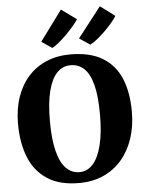

<svg xmlns="http://www.w3.org/2000/svg" viewBox="-65 -1074 867 1137"><g transform="rotate(-5 368.0 -505.5)"><path d="M363 11Q245.5 12 171.5 -36Q97.5 -84 63 -170Q28.5 -256 28.5 -370Q28.5 -457.5 52.8 -528Q77 -598.5 122.2 -648.8Q167.5 -699 231 -725.8Q294.5 -752.5 374 -752.5Q491.5 -752 565 -706.8Q638.5 -661.5 672.5 -579Q706.5 -496.5 706.5 -384Q706.5 -296.5 682.5 -224.2Q658.5 -152 613.5 -99.5Q568.5 -47 505 -18.2Q441.5 10.5 363 11ZM367 -53Q413.5 -53 447 -90.5Q480.5 -128 498.8 -201.8Q517 -275.5 517 -383Q517 -493 499.2 -560Q481.5 -627 448.2 -657.8Q415 -688.5 368 -688.5Q321.5 -688.5 288 -654Q254.5 -619.5 236.2 -548.8Q218 -478 218 -370.5Q218 -261.5 235.8 -191.2Q253.5 -121 287 -87Q320.5 -53 367 -53ZM495.5 -800 432.5 -842 572 -1021 658.5 -956.5Q647.5 -938 628 -915.2Q608.5 -892.5 585 -869.2Q561.5 -846 538.2 -827.5Q515 -809 496.5 -800ZM269.5 -800 208 -842 340.5 -1021.5 430.5 -956.5Q415 -932.5 386.5 -900.8Q358 -869 326.5 -841Q295 -813 270.5 -800Z"/></g></svg>

Font: Merriweather 24pt Black
Style: Regular
Weight: 900
Designer: Eben Sorkin
Foundry: Eben Sorkin
Version: Version 2.100